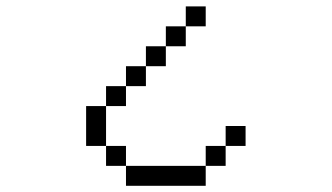

<svg xmlns="http://www.w3.org/2000/svg" viewBox="-20 -645 1040 602"><path d="M750 -187.5V-250H687.5V-187.5H625V-125H375V-62.5H625V-125H687.5V-187.5ZM625 -562.5V-625H562.5V-562.5H500V-500H437.5V-437.5H375V-375H312.5V-312.5H250Q250 -312.5 250 -187.5H312.5V-125H375V-187.5H312.5Q312.5 -187.5 312.5 -312.5H375V-375H437.5V-437.5H500V-500H562.5V-562.5Z"/></svg>

Font: UnifontExMono
Style: Regular
Weight: 500
Version: Version 15.0.06